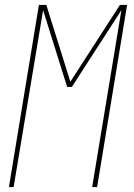

<svg xmlns="http://www.w3.org/2000/svg" viewBox="-20 -755 540 775"><path d="M16 0 137 -735H167L264 -425L464 -735H493L372 0H352L470 -714L270 -404H251L154 -714L35 0Z"/></svg>

Font: Iosevka SS04 Thin
Style: Italic
Weight: 100
Italic angle: -9°
Monospace: yes
Designer: Belleve Invis
Foundry: Belleve Invis
Version: Version 19.0.0; ttfautohint (v1.8.4)